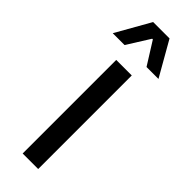

<svg xmlns="http://www.w3.org/2000/svg" viewBox="-245 -695 708 708"><g transform="rotate(45 109.0 -341.5)"><path d="M149 0H68V-488H149ZM-10.5 -549 65.5 -683H151L227.5 -549V-548.5H165.5L110 -637H106.5L51 -548.5H-10.5Z"/></g></svg>

Font: Anek Kannada Medium
Style: Regular
Weight: 400
Version: Version 1.003